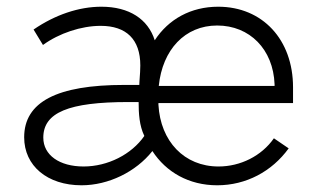

<svg xmlns="http://www.w3.org/2000/svg" viewBox="-20 -546 952 572"><path d="M223 6C303 6 385 -34 434 -96C475 -33 543 6 627 6C713 6 790 -35 840 -104L796 -134C759 -81 696 -50 631 -50C529 -50 458 -125 452 -234V-239H853V-286C853 -428 762 -526 630 -526C549 -526 482 -489 441 -426C421 -489 365 -526 282 -526C215 -526 144 -502 80 -458L108 -412C156 -447 222 -469 280 -469C356 -469 398 -429 398 -351C398 -345 397 -318 396 -311C396 -308 395 -300 395 -293H350C149 -293 52 -242 52 -137C52 -52 121 6 223 6ZM453 -290C464 -398 531 -470 627 -470C724 -470 794 -399 798 -295V-290ZM410 -141C372 -86 301 -50 229 -50C157 -50 109 -84 109 -136C109 -211 185 -242 362 -242H393C393 -208 395 -172 410 -141Z"/></svg>

Font: Fixel Display Light
Style: Regular
Weight: 300
Designer: AlfaBravo + MacPaw
Foundry: Kyrylo Tkachov, Marchela Mozhyna, Serhii Makarenko, Maria Weinstein, Zakhar Kryvoshyya
Version: Version 1.211